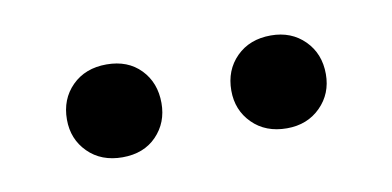

<svg xmlns="http://www.w3.org/2000/svg" viewBox="-30 -711 453 222"><g transform="rotate(-10 197.0 -599.5)"><path d="M45 -599Q45 -623 60.5 -638.5Q76 -654 101 -654Q126 -654 141 -638.5Q156 -623 156 -599Q156 -576 141 -560.5Q126 -545 101 -545Q76 -545 60.5 -560.5Q45 -576 45 -599ZM238 -599Q238 -623 253.5 -638.5Q269 -654 294 -654Q318 -654 333.5 -638.5Q349 -623 349 -599Q349 -576 333.5 -560.5Q318 -545 294 -545Q269 -545 253.5 -560.5Q238 -576 238 -599Z"/></g></svg>

Font: K2D
Style: Regular
Weight: 400
Version: Version 1.000; ttfautohint (v1.6)